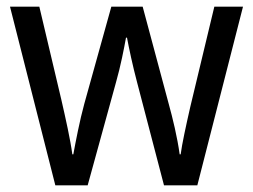

<svg xmlns="http://www.w3.org/2000/svg" viewBox="-20 -557 760 576"><path d="M391 -311 472 -1H572L709 -537H623L551 -237C538 -180 526 -125 522 -94H519C512 -145 498 -203 486 -246L408 -537H314L233 -246C219 -195 207 -132 200 -94H197C191 -139 177 -201 164 -258L98 -537H10L146 -1H243L328 -310C342 -359 352 -411 358 -444H361C367 -412 378 -360 391 -311Z"/></svg>

Font: Noto Sans Devanagari UI SemiCondensed
Style: Regular
Weight: 400
Width: 4
Designer: Jelle Bosma - Monotype Design Team
Foundry: Monotype Imaging Inc.
Version: Version 2.004